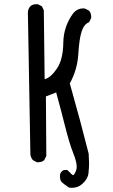

<svg xmlns="http://www.w3.org/2000/svg" viewBox="-20 -764 540 916"><path d="M324 132 309 131Q283 113 274.5 105Q266 97 266 75Q266 55 285 47H301Q326 72 328 72Q334 72 342 52Q346 43 346 31Q346 8 328.5 -36Q311 -80 290.5 -161.5Q270 -243 248 -323L199 -304L201 -20L191 0Q180 10 162 10H156L137 0Q127 -12 125 -27L113 -707Q118 -744 154 -744H160L180 -734L189 -715L193 -386Q223 -394 252 -437.5Q281 -481 282 -560Q283 -639 331 -703Q350 -724 377 -724L386 -723L405 -713Q415 -701 415 -684V-678L405 -658Q381 -649 369.5 -614Q358 -579 353.5 -505Q349 -431 313 -366Q366 -179 403 -31L405 15Q405 36 402 63Q399 90 373 113Q352 132 324 132Z"/></svg>

Font: Xiaolai SC
Style: Regular
Weight: 400
Designer: Nozomi Seto 瀬戸のぞみ
Version: Version 3.11;December 4, 2020;FontCreator 13.0.0.2613 64-bit